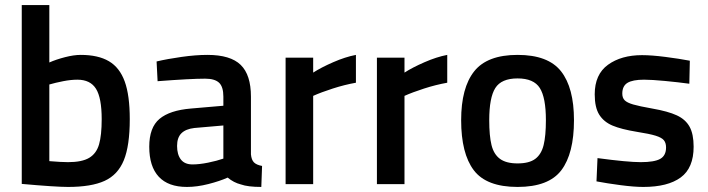

<svg xmlns="http://www.w3.org/2000/svg" viewBox="-20 -728 2800 759"><path d="M66 -1V-708H175V-481Q202 -493 237 -502Q272 -511 299 -511Q368 -511 410.5 -486Q453 -461 473 -406Q493 -351 493 -257Q493 -152 469.5 -94.5Q446 -37 393.5 -13Q341 11 249 11Q200 11 66 -1ZM382 -257Q382 -341 359.5 -377Q337 -413 286 -413Q260 -413 229.5 -407Q199 -401 175 -394V-91Q223 -87 249 -87Q304 -87 332.5 -104Q361 -121 371.5 -157Q382 -193 382 -257Z M570 -148Q570 -224 610.5 -258Q651 -292 735 -299L863 -310V-346Q863 -385 846 -401Q829 -417 791 -417Q733 -417 603 -407L599 -485Q641 -495 697.5 -503Q754 -511 800 -511Q891 -511 931.5 -471.5Q972 -432 972 -346V-118Q974 -96 984 -86Q994 -76 1016 -72L1013 11Q960 11 932 1Q904 -6 880 -26Q849 -12 804 -0.5Q759 11 719 11Q645 11 607.5 -29.5Q570 -70 570 -148ZM863 -101V-232L748 -222Q714 -218 697 -201Q680 -184 680 -151Q680 -117 695 -97.5Q710 -78 741 -78Q768 -78 802.5 -85Q837 -92 863 -101Z M1109 -500H1218V-441Q1249 -461 1297 -482Q1345 -503 1387 -511V-401Q1342 -393 1295.5 -378Q1249 -363 1218 -349V0H1109Z M1470 -500H1579V-441Q1610 -461 1658 -482Q1706 -503 1748 -511V-401Q1703 -393 1656.5 -378Q1610 -363 1579 -349V0H1470Z M1803 -253Q1803 -381 1854.5 -446Q1906 -511 2026 -511Q2147 -511 2198 -446Q2249 -381 2249 -253Q2249 -121 2199 -55Q2149 11 2026 11Q1903 11 1853 -55Q1803 -121 1803 -253ZM2138 -253Q2138 -342 2114 -380Q2090 -418 2026 -418Q1962 -418 1938 -380Q1914 -342 1914 -253Q1914 -191 1923 -154.5Q1932 -118 1956.5 -100Q1981 -82 2026 -82Q2072 -82 2096 -100Q2120 -118 2129 -154.5Q2138 -191 2138 -253Z M2338 -11 2342 -103Q2461 -87 2513 -87Q2567 -87 2590 -100Q2613 -113 2613 -145Q2613 -163 2604.5 -173.5Q2596 -184 2572 -191.5Q2548 -199 2497 -207Q2436 -217 2401.5 -231.5Q2367 -246 2349 -274.5Q2331 -303 2331 -355Q2331 -434 2383.5 -472Q2436 -510 2518 -510Q2556 -510 2610.5 -503Q2665 -496 2707 -488L2705 -397Q2661 -403 2608.5 -408Q2556 -413 2526 -413Q2481 -413 2460.5 -400.5Q2440 -388 2440 -358Q2440 -341 2449.5 -331.5Q2459 -322 2483 -315Q2507 -308 2558 -299Q2621 -288 2655.5 -272Q2690 -256 2706 -227Q2722 -198 2722 -148Q2722 -64 2671 -26.5Q2620 11 2523 11Q2487 11 2433.5 4Q2380 -3 2338 -11Z"/></svg>

Font: Cairo SemiBold
Style: Regular
Weight: 600
Designer: Mohamed Gaber, Accademia di Belle Arti di Urbino and others
Foundry: Kief Type Foundry, Accademia di Belle Arti di Urbino and others
Version: Version 3.011